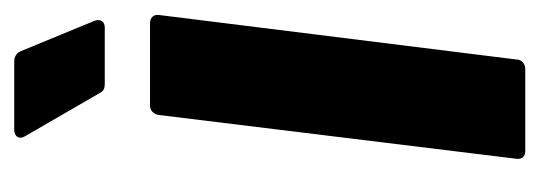

<svg xmlns="http://www.w3.org/2000/svg" viewBox="-258 -482 740 263"><g transform="rotate(-90 111.5 -350.0)"><path d="M215 -590 173 -692C171 -697 165 -700 160 -700H66C56 -700 52 -693 57 -685L116 -583C119 -577 123 -576 129 -576H206C214 -576 218 -582 215 -590ZM36 0H149C156 0 162 -5 162 -12L223 -502C224 -509 219 -514 212 -514H99C92 -514 87 -509 86 -502L26 -12C25 -5 29 0 36 0Z"/></g></svg>

Font: Barlow Semi Condensed
Style: Bold Italic
Weight: 700
Width: 4
Italic angle: -7°
Designer: Jeremy Tribby
Foundry: Tribby Type
Version: Version 1.422;hotconv 1.0.109;makeotfexe 2.5.65596